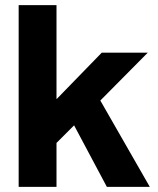

<svg xmlns="http://www.w3.org/2000/svg" viewBox="-20 -731 618 751"><path d="M163 -134V-344H202L378 -525H558L332 -297L309 -280ZM53 0V-711H201V0ZM398 0 243 -291 327 -417 566 0Z"/></svg>

Font: TikTok Sans 24pt
Style: Bold
Weight: 700
Version: Version 4.000